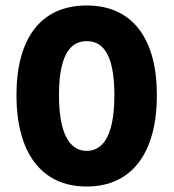

<svg xmlns="http://www.w3.org/2000/svg" viewBox="-20 -668 633 700"><path d="M552 -321C552 -526 464 -648 296 -648C128 -648 40 -527 40 -321C40 -115 128 12 296 12C464 12 552 -115 552 -321ZM195 -321C195 -485 247 -518 296 -518C346 -518 397 -485 397 -321C397 -156 345 -118 296 -118C248 -118 195 -156 195 -321Z"/></svg>

Font: Falling Sky
Style: ExBd
Weight: 400
Designer: Paul D. Hunt
Foundry: Adobe Systems Incorporated
Version: Version 1.02